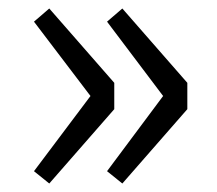

<svg xmlns="http://www.w3.org/2000/svg" viewBox="-20 -507 510 452"><path d="M96 -75 249 -250V-312L96 -487L60 -456L193 -281L60 -104ZM268 -75 421 -250V-312L268 -487L232 -456L364 -281L232 -104Z"/></svg>

Font: Noto Sans CJK HK DemiLight
Style: Regular
Weight: 350
Designer: Ryoko NISHIZUKA 西塚涼子 (kana, bopomofo & ideographs); Paul D. Hunt (Latin, Greek & Cyrillic); Sandoll Communications 산돌커뮤니
Foundry: Adobe
Version: Version 2.004;hotconv 1.0.118;makeotfexe 2.5.65603